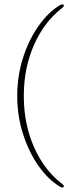

<svg xmlns="http://www.w3.org/2000/svg" viewBox="-20 -740 322 875"><path d="M58.5 -303Q58.5 -393.5 84.8 -476Q111 -558.5 155.2 -621.2Q199.5 -684 253 -716.5Q266.5 -723.5 270.5 -717Q273.5 -711.5 260 -701Q180.5 -639 134.5 -534.2Q88.5 -429.5 88.5 -303Q88.5 -175.5 134.5 -70.8Q180.5 34 260 95.5Q274 106 270.5 111Q266.5 118 253 110.5Q199.5 78.5 155.2 15.5Q111 -47.5 84.8 -129.8Q58.5 -212 58.5 -303Z"/></svg>

Font: Fraunces 144pt Soft Thin
Style: Regular
Weight: 100
Version: Version 1.000;[0bf87f6ff]